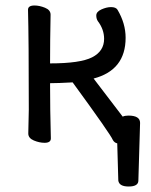

<svg xmlns="http://www.w3.org/2000/svg" viewBox="-20 -509 554 706"><path d="M453.1 176.8Q418 176.8 415 154.8L411.1 18.1Q400.9 16.1 395 5.9Q387.2 -14.2 247.1 -206.1Q192.9 -203.1 164.1 -203.1Q164.1 -105 167 0Q167 16.1 144 16.1Q125 16.1 104.5 7.6Q84 -1 84 -18.1L85.9 -106Q85.9 -366.2 83 -473.1Q83 -488.8 106.9 -488.8Q125 -488.8 145.5 -480.5Q166 -472.2 166 -455.1Q164.1 -361.8 164.1 -275.9Q274.9 -275.9 318.8 -298.3Q362.8 -320.8 362.8 -366.2Q362.8 -400.9 339.8 -431.2Q334 -439.9 334 -452.1Q334 -465.8 353 -474.4Q372.1 -482.9 388.2 -482.9Q406.2 -482.9 412.1 -473.1Q441.9 -422.9 441.9 -370.1Q441.9 -251 324.2 -220.2L431.2 -80.1Q439 -84 452.1 -84Q495.1 -84 495.1 -57.1L488.8 154.8Q488.8 176.8 453.1 176.8Z"/></svg>

Font: LXGW WenKai GB Screen
Style: Regular
Weight: 400
Designer: LXGW / Fontworks Inc.
Foundry: LXGW / Fontworks Inc.
Version: Version 1.321;February 19, 2024;FontCreator 14.0.0.2901 64-b